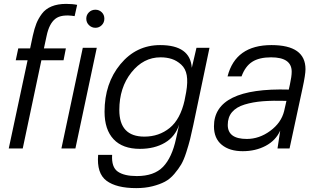

<svg xmlns="http://www.w3.org/2000/svg" viewBox="-20 -764 1620 988"><path d="M320 -744Q353 -744 377 -739L364 -681Q296 -692 264.5 -667Q233 -642 220 -580L206 -515H319L307 -454H193L97 0H25L122 -454H61L74 -515H135L149 -581Q157 -617 167 -642.5Q177 -668 195.5 -693Q214 -718 245.5 -731Q277 -744 320 -744ZM296 0 406 -518H478L368 0ZM424 -668Q424 -687 437.5 -700.5Q451 -714 471 -714Q490 -714 503.5 -701Q517 -688 517 -668Q517 -648 503.5 -634.5Q490 -621 471 -621Q452 -621 438 -634.5Q424 -648 424 -668Z M975 -122Q965 -75 958 -47Q951 -19 938.5 20Q926 59 912.5 82Q899 105 877 131Q855 157 828.5 171Q802 185 764.5 194.5Q727 204 681 204Q579 204 528 166Q477 128 485 33H557Q553 96 586 119Q619 142 684 142Q773 142 819 94.5Q865 47 886 -51L902 -123Q882 -61 828.5 -29.5Q775 2 700 2Q611 2 564.5 -47.5Q518 -97 518 -189Q518 -335 599.5 -433.5Q681 -532 804 -532Q959 -532 967 -415L991 -518H1058ZM594 -198Q594 -61 723 -61Q798 -61 853 -105.5Q908 -150 930 -248V-249L938 -290Q947 -342 941 -376.5Q935 -411 912.5 -431.5Q890 -452 864 -460.5Q838 -469 806 -469Q718 -469 656 -391Q594 -313 594 -198Z M1377 -532Q1552 -532 1552 -408Q1552 -380 1537 -311L1470 0H1408L1422 -92Q1399 -41 1347 -13.5Q1295 14 1229 14Q1161 14 1121 -19Q1081 -52 1081 -114Q1081 -314 1466 -303L1472 -330Q1481 -371 1481 -395Q1481 -469 1375 -469Q1314 -469 1278 -446Q1242 -423 1223 -371H1151Q1192 -532 1377 -532ZM1152 -121Q1152 -49 1250 -49Q1314 -49 1370.5 -90.5Q1427 -132 1442 -192L1454 -245Q1384 -247 1332.5 -243Q1281 -239 1238.5 -226Q1196 -213 1174 -187Q1152 -161 1152 -121Z"/></svg>

Font: Nacelle Light
Style: Italic
Weight: 300
Italic angle: -12°
Designer: Sora Sagano
Foundry: Sora Sagano
Version: Version 1.000;FEAKit 1.0